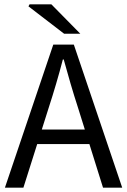

<svg xmlns="http://www.w3.org/2000/svg" viewBox="-20 -861 584 881"><path d="M2.6 0 224.5 -656.3H318.8L540.7 0H452.7L338 -366.6Q320.1 -421.7 304 -476.5Q288 -531.3 272.4 -588H268.4Q253.5 -530.7 237.4 -476.2Q221.4 -421.7 203.5 -366.6L87.4 0ZM119.4 -199.8V-266.5H421.6V-199.8ZM274.1 -706.3 110.6 -831.9 115.5 -841H215.8L348.4 -706.3Z"/></svg>

Font: Source Sans 3 VF
Style: Regular
Weight: 200
Designer: Paul D. Hunt
Foundry: Adobe
Version: Version 3.046;hotconv 1.0.118;makeotfexe 2.5.65603